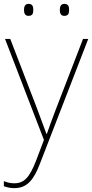

<svg xmlns="http://www.w3.org/2000/svg" viewBox="-26 -729 476 992"><path d="M98 -678C98 -661 103 -647 121 -647C143 -647 146 -661 146 -678C146 -694 143 -709 121 -709C103 -709 98 -694 98 -678ZM283 -678C283 -661 288 -647 306 -647C328 -647 331 -661 331 -678C331 -694 328 -709 306 -709C288 -709 283 -694 283 -678ZM0 -528 201 -6 160 102C127 187 99 218 48 218C27 218 13 214 -6 207V233C13 240 29 243 48 243C113 243 148 202 181 115L430 -528H403L264 -168C241 -108 226 -66 216 -37H214C204 -65 188 -108 164 -172L27 -528Z"/></svg>

Font: Noto Sans Lao Thin
Style: Regular
Weight: 100
Designer: Monotype Design Team
Foundry: Monotype Imaging Inc.
Version: Version 2.003